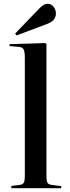

<svg xmlns="http://www.w3.org/2000/svg" viewBox="-20 -993 370 1013"><path d="M40 0V-12L81 -17Q100 -19 105.5 -29Q111 -39 111 -66V-688Q111 -720 104.5 -732.5Q98 -745 76 -746L30 -750L31 -760L218 -766L225 -761V-63Q225 -39 230.5 -29Q236 -19 256 -17L303 -11V0ZM67 -806 60 -816 188 -949Q201 -962 211 -967.5Q221 -973 230 -973Q251 -973 263 -957Q275 -941 275 -922Q275 -905 265 -891Q255 -877 232 -868Z"/></svg>

Font: Literata 72pt Medium
Style: Regular
Weight: 500
Designer: Latin by Veronika Burian and Jose Scaglione. Greek by Irene Vlachou. Cyrillic by Vera Evstafieva.
Foundry: TypeTogether
Version: Version 3.002